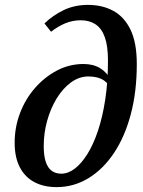

<svg xmlns="http://www.w3.org/2000/svg" viewBox="-20 -754 586 786"><path d="M212 12Q159 12 120.5 -8.5Q82 -29 61 -69.5Q40 -110 40 -170Q40 -233 62 -291Q84 -349 123.5 -394Q163 -439 213.5 -465.5Q264 -492 322 -492Q362 -492 390.5 -474.5Q419 -457 433 -426L455 -425L441 -378Q429 -409 405 -425Q381 -441 342 -441Q304 -441 270.5 -416.5Q237 -392 212 -351Q187 -310 173 -259.5Q159 -209 159 -156Q159 -116 167.5 -91Q176 -66 192 -54.5Q208 -43 231 -43Q259 -43 286 -63.5Q313 -84 337.5 -123Q362 -162 381 -218.5Q400 -275 411 -347.5Q422 -420 422 -506Q422 -566 409 -602Q396 -638 371 -654.5Q346 -671 311 -671Q277 -671 247 -658.5Q217 -646 189 -624L162 -658Q196 -691 240.5 -712.5Q285 -734 340 -734Q399 -734 444 -709.5Q489 -685 514.5 -632Q540 -579 540 -492Q540 -379 515.5 -286.5Q491 -194 446.5 -127.5Q402 -61 342 -24.5Q282 12 212 12Z"/></svg>

Font: Source Serif 4 SemiBold
Style: Italic
Weight: 600
Italic angle: -12°
Designer: Frank Grießhammer
Foundry: Adobe Systems Incorporated
Version: Version 4.004;hotconv 1.0.116;makeotfexe 2.5.65601